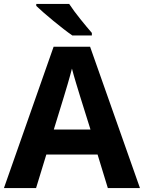

<svg xmlns="http://www.w3.org/2000/svg" viewBox="-20 -954 730 974"><path d="M331 -934H164V-924C202 -887 296 -809 347 -774H446V-787C414 -824 360 -889 331 -934ZM527 0H690L437 -717H252L0 0H163L215 -170H475ZM387 -463 439 -297H253L304 -463C311 -485 335 -566 345 -606C355 -566 377 -496 387 -463Z"/></svg>

Font: Noto Sans Arabic UI
Style: Bold
Weight: 700
Designer: Monotype Design Team, Nadine Chahine and Nizar Qandah
Foundry: Monotype Imaging Inc.
Version: Version 2.010